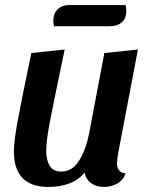

<svg xmlns="http://www.w3.org/2000/svg" viewBox="-20 -720 588 760"><path d="M443 -73Q443 -56 451.5 -45.5Q460 -35 477 -34Q469 -8 445 6Q421 20 391 20Q361 20 340.5 5Q320 -10 315 -37Q292 -8 254.5 6Q217 20 173 20Q102 20 68.5 -16Q35 -52 35 -119Q35 -158 48.5 -233.5Q62 -309 104 -510L236 -524Q187 -290 175 -225Q163 -160 163 -121Q163 -87 176.5 -64Q190 -41 222 -41Q267 -41 294 -85.5Q321 -130 333 -193L393 -510L526 -524L448 -115Q443 -85 443 -73ZM480 -675Q480 -648 462.5 -632Q445 -616 410 -616H194Q191 -624 191 -641Q192 -668 209 -684Q226 -700 254 -700H477Q480 -690 480 -675Z"/></svg>

Font: Sansita Medium Italic
Style: Regular
Weight: 500
Italic angle: -11°
Designer: Pablo Cosgaya
Foundry: Omnibus-Type
Version: Version 1.006